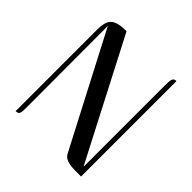

<svg xmlns="http://www.w3.org/2000/svg" viewBox="-185 -853 1001 1001"><g transform="rotate(45 316.0 -352.0)"><path d="M557.1 -703.6V0Q531.7 0 510.3 -0.2Q488.8 -0.5 471.9 -3.7Q455.1 -6.8 442.6 -14.2Q430.2 -21.5 422.9 -35.6L100.6 -653.8L101.6 -57.6Q101.6 -41.5 101.1 -30.5Q100.6 -19.5 98.1 -12.7Q95.7 -5.9 90.3 -2.9Q85 0 74.7 0V-600.6Q74.7 -628.4 79.6 -648.2Q84.5 -668 97.2 -680.2Q109.9 -692.4 132.1 -698Q154.3 -703.6 189 -703.6L530.3 -44.9V-645Q530.3 -661.6 531 -672.9Q531.7 -684.1 534.7 -690.9Q537.6 -697.8 543 -700.7Q548.3 -703.6 557.1 -703.6Z"/></g></svg>

Font: Unique
Style: Regular
Weight: 400
Designer: Anna Pocius (aka Artmaker)
Foundry: Anna Pocius
Version: Version 1.000 2013 initial release